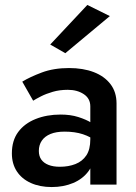

<svg xmlns="http://www.w3.org/2000/svg" viewBox="-20 -746 549 776"><path d="M137 -136Q137 -160 149 -177.5Q161 -195 184 -204.5Q207 -214 241 -214Q283 -214 315 -203.5Q347 -193 378 -170V-227Q370 -237 349 -250Q328 -263 296.5 -273Q265 -283 225 -283Q169 -283 124 -265Q79 -247 53.5 -212.5Q28 -178 28 -126Q28 -84 48 -53.5Q68 -23 104.5 -6.5Q141 10 189 10Q237 10 276 -6.5Q315 -23 338 -54.5Q361 -86 361 -130L345 -183Q345 -142 329 -118Q313 -94 285 -83Q257 -72 222 -72Q195 -72 176 -79.5Q157 -87 147 -101Q137 -115 137 -136ZM114 -339Q125 -346 145.5 -356.5Q166 -367 193.5 -375Q221 -383 254 -383Q292 -383 318.5 -365.5Q345 -348 345 -316V0H451V-328Q451 -374 426.5 -406Q402 -438 359 -454.5Q316 -471 259 -471Q197 -471 149 -453Q101 -435 70 -416ZM424 -681 333 -726 183 -566 244 -531Z"/></svg>

Font: Jost Medium
Style: Regular
Weight: 500
Version: Version 3.710